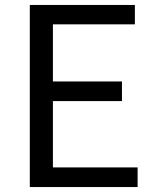

<svg xmlns="http://www.w3.org/2000/svg" viewBox="-20 -753 628 773"><path d="M100 0H534V-79H193V-346H471V-425H193V-655H523V-733H100Z"/></svg>

Font: Source Han Sans KR Regular
Style: Regular
Weight: 400
Designer: Ryoko NISHIZUKA (kana & ideographs); Paul D. Hunt (Latin, Greek & Cyrillic); Wenlong ZHANG (bopomofo); Sandoll Communica
Foundry: Adobe Systems Incorporated
Version: Version 1.004;PS 1.004;hotconv 1.0.82;makeotf.lib2.5.63406